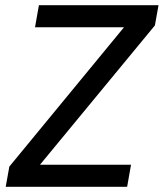

<svg xmlns="http://www.w3.org/2000/svg" viewBox="-20 -720 631 740"><path d="M2 0 16 -78 458 -615H115L130 -700H591L577 -622L134 -85H485L470 0Z"/></svg>

Font: DM Sans 11pt Medium
Style: Italic
Weight: 500
Italic angle: -10°
Version: Version 4.004;gftools[0.9.30]